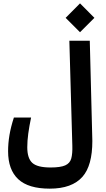

<svg xmlns="http://www.w3.org/2000/svg" viewBox="-20 -934 626 1134"><path d="M273.9 180.2Q147.5 180.2 87.6 124.3Q27.8 68.4 27.8 -40.5Q27.8 -88.4 35.9 -136.2Q43.9 -184.1 62 -239.7H163.6Q152.8 -188.5 147 -145.3Q141.1 -102.1 141.1 -64.5Q141.1 1 170.9 28.1Q200.7 55.2 278.8 55.2Q337.4 55.2 365.2 42.7Q393.1 30.3 400.9 2Q408.7 -26.4 407.2 -73.7L389.6 -693.4H510.3L524.9 -122.1Q525.4 -111.3 525.4 -101.1Q525.4 43.9 467.3 109.9Q405.3 180.2 273.9 180.2ZM452.6 -743.7 367.7 -828.6 452.6 -914.1 537.6 -828.6Z"/></svg>

Font: CaskaydiaCove NF SemiBold
Style: Regular
Weight: 600
Designer: Aaron Bell
Foundry: Saja Typeworks
Version: Version 2111.001; VTT 6.35;Nerd Fonts 3.2.1